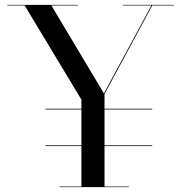

<svg xmlns="http://www.w3.org/2000/svg" viewBox="-20 -770 746 790"><path d="M166.5 -322.5H606.5V-319.5H166.5ZM166.5 -172H606.5V-169H166.5ZM225 -2.5H315V-360L81.5 -747.5H10.5V-750H300.5V-747.5H191.5L407.5 -385.5L603 -747.5H485.5V-750H695.5V-747.5H606.5L410 -383V-2.5H510.5V0H225Z"/></svg>

Font: Bodoni* 72pt
Style: Regular
Weight: 400
Version: Version 2.3